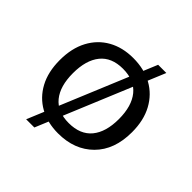

<svg xmlns="http://www.w3.org/2000/svg" viewBox="-153 -628 827 827"><g transform="rotate(45 260.5 -215.0)"><path d="M169 69H119L355 -499H405ZM259 -444Q326 -444 375.5 -416.5Q425 -389 453 -337.5Q481 -286 481 -214Q481 -107 420 -46Q359 15 259 15Q194 15 145 -12.5Q96 -40 68.5 -91Q41 -142 41 -214Q41 -286 68.5 -337.5Q96 -389 145 -416.5Q194 -444 259 -444ZM260 -380Q191 -380 156 -336.5Q121 -293 121 -214Q121 -135 156 -92Q191 -49 260 -49Q330 -49 365.5 -92Q401 -135 401 -214Q401 -293 365.5 -336.5Q330 -380 260 -380Z"/></g></svg>

Font: Podkova VF Beta
Style: Regular
Weight: 400
Designer: Ilya Yudin
Foundry: Cyreal (www.cyreal.org)
Version: Version 2.100